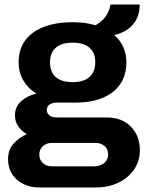

<svg xmlns="http://www.w3.org/2000/svg" viewBox="-20 -636 647 844"><path d="M150 188.1Q114.8 188.1 83.9 173.4Q53 158.8 34.3 130.8Q15.5 102.9 15.5 63.8Q15.5 20.4 41 -6.3Q66.5 -33 97.9 -46.4Q74.7 -59.5 60.3 -80.3Q45.9 -101.2 45.9 -129.2Q45.9 -167.7 74.2 -192.1Q102.6 -216.6 139.9 -224.2Q103.1 -247.2 82.5 -282.5Q61.9 -317.7 61.9 -362Q61.9 -419.3 90.7 -458.3Q119.5 -497.3 172.9 -517.8Q226.3 -538.4 298.7 -538.4Q327.9 -538.4 353.5 -535Q379.1 -531.5 399.8 -524.6Q436.7 -546.9 450.6 -573.3Q464.5 -599.7 465.3 -616H594Q594 -579.3 580.3 -552.1Q566.6 -524.9 541.9 -507.5Q517.1 -490.1 482.2 -481.7Q508.1 -459.7 521.9 -429Q535.6 -398.3 535.6 -362.2Q535.6 -306.3 508.9 -266.8Q482.2 -227.4 432.5 -206.3Q382.8 -185.1 313.6 -185.1H233.7Q209.9 -185.1 197.7 -176.3Q185.6 -167.6 185.6 -152.2Q185.6 -139.2 196.5 -129.4Q207.4 -119.7 230.6 -119.7H449.7Q515.9 -119.7 555.4 -79.2Q594.8 -38.7 594.8 24.3Q594.8 71.7 569.7 108.7Q544.6 145.7 500.7 166.9Q456.9 188.1 400.2 188.1ZM208 95.1H392.9Q411 95.1 425 88.7Q439 82.3 447.1 70.4Q455.3 58.5 455.3 43.5Q455.3 18.2 439 5.2Q422.7 -7.8 399.2 -7.8H208Q184.4 -7.8 168.6 6.2Q152.8 20.3 152.8 43.3Q152.8 66.3 168.2 80.7Q183.6 95.1 208 95.1ZM299 -275Q348.1 -275 373.4 -297.7Q398.7 -320.3 398.7 -362.2Q398.7 -404 373.4 -426.3Q348.1 -448.5 299 -448.5Q250.8 -448.5 225.3 -426.3Q199.8 -404 199.8 -362.2Q199.8 -334.7 210.7 -315Q221.7 -295.3 243.8 -285.2Q265.9 -275 299 -275Z"/></svg>

Font: Archivo SemiBold
Style: Regular
Weight: 600
Designer: Hector Gatti
Foundry: Omnibus-Type
Version: Version 2.001